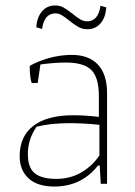

<svg xmlns="http://www.w3.org/2000/svg" viewBox="-20 -673 493 703"><path d="M233 -598Q217 -611 206 -617.5Q195 -624 183 -624Q142 -624 134 -567L113 -573Q115 -609 133.5 -631Q152 -653 182 -653Q199 -653 212.5 -645.5Q226 -638 245 -623Q262 -609 274 -602Q286 -595 299 -595Q340 -595 348 -652L369 -646Q367 -610 348.5 -588Q330 -566 300 -566Q282 -566 267.5 -574Q253 -582 233 -598ZM52 -101Q52 -174 102.5 -212.5Q153 -251 248 -251Q294 -251 342 -245V-322Q342 -389 314.5 -416.5Q287 -444 222 -444Q180 -444 128 -437L118 -369H96Q89 -391 89 -423V-432Q121 -450 161.5 -461Q202 -472 243 -472Q305 -472 338.5 -436.5Q372 -401 372 -332V0H349L345 -67H339Q278 10 179 10Q117 10 84.5 -20Q52 -50 52 -101ZM344 -104V-216Q289 -222 233 -222Q166 -222 114 -209Q82 -163 82 -109Q82 -58 108 -38Q134 -18 186 -18Q236 -18 276.5 -41Q317 -64 344 -104Z"/></svg>

Font: Athiti ExtraLight
Style: Regular
Weight: 275
Designer: CadsonDemak Team
Foundry: CadsonDemak
Version: Version 1.033